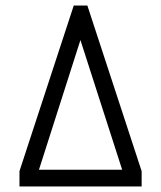

<svg xmlns="http://www.w3.org/2000/svg" viewBox="-20 -670 579 690"><path d="M50 0V-55L245 -650H294L489 -55V0ZM419 -60 269 -526 120 -60Z"/></svg>

Font: Unica One
Style: Regular
Weight: 400
Designer: Eduardo Rodriguez Tunni
Foundry: Eduardo Rodriguez Tunni
Version: Version 1.001